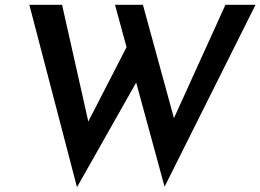

<svg xmlns="http://www.w3.org/2000/svg" viewBox="-20 -744 1082 798"><path d="M664 32 546 -401 300 34 102 -724H238L347 -239L506 -548L458 -724H574L703 -253L917 -724H1042Z"/></svg>

Font: Josefin Sans SemiBold
Style: Italic
Weight: 600
Italic angle: -7°
Designer: Santiago Orozco
Foundry: Typemade
Version: Version 2.000